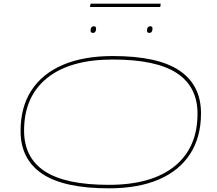

<svg xmlns="http://www.w3.org/2000/svg" viewBox="-20 -1015 1182 1045"><path d="M572 10Q328 10 210 -69Q92 -148 92 -302Q92 -432 151 -523Q210 -614 322.5 -662Q435 -710 594 -710Q839 -710 956.5 -631Q1074 -552 1074 -398Q1074 -269 1015 -177.5Q956 -86 844 -38Q732 10 572 10ZM572 -9Q805 -9 930 -110Q1055 -211 1055 -396Q1055 -543 942.5 -617Q830 -691 594 -691Q361 -691 236 -590Q111 -489 111 -304Q111 -157 223.5 -83Q336 -9 572 -9ZM793 -836Q780 -836 780 -847Q780 -872 798 -872Q810 -872 810 -860Q810 -836 793 -836ZM486 -836Q473 -836 473 -847Q473 -872 491 -872Q503 -872 503 -860Q503 -836 486 -836ZM470 -977 473 -995H855L852 -977Z"/></svg>

Font: Georama ExtraExtended Thin
Style: Italic
Weight: 100
Width: 8
Italic angle: -9°
Designer: Jean-Baptiste Levee
Foundry: Production Type
Version: Version 1.000